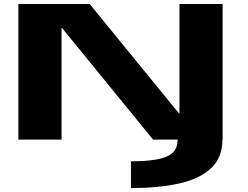

<svg xmlns="http://www.w3.org/2000/svg" viewBox="-20 -695 1236 956"><path d="M632 241.5V108Q706.5 108 752.5 100.2Q798.5 92.5 822.8 78Q847 63.5 855.8 43.5Q864.5 23.5 864.5 0H742L286.5 -558.5V0H71.5V-675H426.5L873.5 -127.5V-675H1088.5V0H1087.5Q1087.5 90.5 1030.5 143.2Q973.5 196 871 218.8Q768.5 241.5 632 241.5Z"/></svg>

Font: Anybody UltraExpanded Regular
Style: Bold
Weight: 700
Width: 9
Designer: Tyler Finck
Foundry: Etcetera Type Company
Version: Version 1.010; ttfautohint (v1.8.3) -l 8 -r 50 -G 200 -x 14 